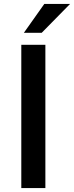

<svg xmlns="http://www.w3.org/2000/svg" viewBox="-20 -949 374 969"><path d="M87.5 0V-723H209V0ZM100.5 -783.5 203.5 -929H333.5L190.5 -783.5Z"/></svg>

Font: Public Sans Thin SemiBold
Style: Regular
Weight: 600
Version: Version 2.001